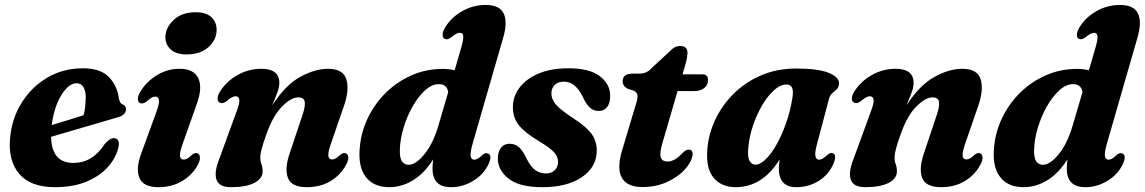

<svg xmlns="http://www.w3.org/2000/svg" viewBox="-20 -745 4627 776"><path d="M459.5 -154Q451 -110.5 418.5 -72.8Q386 -35 331.5 -11.8Q277 11.5 202.5 11.5Q104 11.5 58.5 -41.5Q13 -94.5 20.5 -183.5Q26.5 -262.5 66 -327.2Q105.5 -392 170 -430.5Q234.5 -469 315.5 -469Q385.5 -469 419.5 -434.2Q453.5 -399.5 460.5 -348Q464 -327 475.5 -323Q489 -318.5 489 -304.5Q489.5 -294 481.8 -284.8Q474 -275.5 453 -270Q425.5 -262 378.8 -248.2Q332 -234.5 280.2 -219.5Q228.5 -204.5 186.5 -192Q188.5 -86.5 276.5 -86.5Q354 -86.5 402.5 -162Q424.5 -188 442 -186.5Q464.5 -184.5 459.5 -154ZM289.5 -408.5Q258 -408.5 228.5 -361.5Q199 -314.5 189 -239.5Q222 -249.5 257 -260.2Q292 -271 318 -279.5Q326 -309 326.5 -352Q326.5 -378 317 -393.2Q307.5 -408.5 289.5 -408.5Z M734 -525Q692 -525 670 -545.2Q648 -565.5 648.5 -595.5Q649 -633 681.8 -664.2Q714.5 -695.5 770.5 -695.5Q814.5 -695.5 835.2 -674.8Q856 -654 855.5 -623.5Q855 -583.5 822.2 -554.2Q789.5 -525 734 -525ZM717.5 -161.5Q705.5 -128 707.5 -114Q709.5 -100 722.5 -100Q729.5 -100 737 -104.2Q744.5 -108.5 756 -119.5Q769.5 -130 778.5 -125Q786.5 -122 788 -110Q789.5 -98 780 -79.5Q758.5 -39 717 -13.8Q675.5 11.5 620.5 11.5Q558.5 11.5 543.2 -26.5Q528 -64.5 551.5 -126.5L612 -292.5Q624.5 -326.5 622.5 -340.5Q620.5 -354.5 607.5 -354.5Q593.5 -354.5 571.5 -334Q557 -324 547 -328Q538.5 -331.5 537.2 -343.2Q536 -355 546 -372.5Q570 -413.5 612.8 -440.2Q655.5 -467 706.5 -467Q763.5 -467 781.5 -428.5Q799.5 -390 774.5 -322.5Z M870 -329.5Q860.5 -332.5 859.5 -344.8Q858.5 -357 868 -373Q894 -415.5 939.2 -441.2Q984.5 -467 1035.5 -467Q1109 -467 1109 -410Q1109 -392 1100.2 -369Q1091.5 -346 1080.5 -319.5Q1133.5 -401.5 1193.2 -434.2Q1253 -467 1305.5 -467Q1367.5 -467 1380.2 -423.5Q1393 -380 1368.5 -312L1316.5 -161.5Q1305 -128 1307.2 -114.2Q1309.5 -100.5 1322 -100.5Q1329 -100.5 1336.5 -104.5Q1344 -108.5 1355.5 -119.5Q1368.5 -130 1378 -125Q1386 -122 1387.5 -110.2Q1389 -98.5 1379 -79.5Q1357.5 -38.5 1316.5 -13.5Q1275.5 11.5 1220.5 11.5Q1157.5 11.5 1143.5 -26.2Q1129.5 -64 1151 -126L1202.5 -280Q1215 -317 1211.5 -334.2Q1208 -351.5 1186 -351.5Q1156.5 -351.5 1120 -314.5Q1083.5 -277.5 1058 -206Q1044 -167.5 1038 -145Q1032 -122.5 1032 -108Q1032 -93.5 1036.8 -81Q1041.5 -68.5 1041.5 -52.5Q1041.5 -23 1008 -5.8Q974.5 11.5 913.5 11.5Q866 11.5 855.2 -18.2Q844.5 -48 866 -102L935.5 -292.5Q949.5 -328.5 947.2 -342.2Q945 -356 932 -356Q918 -356 895 -335.5Q880 -325 870 -329.5Z M2014.5 -595.5 1890.5 -165.5Q1879.5 -127.5 1882.2 -113.5Q1885 -99.5 1897 -99.5Q1910.5 -99.5 1930 -119Q1943 -129.5 1952.5 -124.5Q1971 -117.5 1954 -80.5Q1934 -39 1892 -13.8Q1850 11.5 1803.5 11.5Q1764.5 11.5 1746.2 -7.8Q1728 -27 1728 -62.5Q1728 -80.5 1731 -101Q1695 -44.5 1649.5 -16.5Q1604 11.5 1553 11.5Q1490 11.5 1458 -30.5Q1426 -72.5 1434.5 -152.5Q1440 -212.5 1467 -268.8Q1494 -325 1538.8 -369.5Q1583.5 -414 1642.5 -440.2Q1701.5 -466.5 1770 -466.5Q1796 -466.5 1817.5 -461L1844 -552.5Q1854 -586.5 1852.2 -599.5Q1850.5 -612.5 1838.5 -612.5Q1825.5 -612.5 1803.5 -594Q1788.5 -583 1778.5 -587.5Q1770 -590.5 1769 -602.5Q1768 -614.5 1777.5 -631.5Q1802 -673.5 1846.8 -699.2Q1891.5 -725 1942.5 -725Q1999 -725 2015.5 -691Q2032 -657 2014.5 -595.5ZM1596 -139Q1595 -106 1605 -92.5Q1615 -79 1631.5 -79Q1660.5 -79 1695.5 -121.8Q1730.5 -164.5 1752 -238L1791.5 -372.5Q1786.5 -405 1753.5 -405Q1725.5 -405 1698 -380Q1670.5 -355 1647.8 -315Q1625 -275 1611 -228.5Q1597 -182 1596 -139Z M2186.5 -44Q2209 -44 2222.2 -57.2Q2235.5 -70.5 2235.5 -90.5Q2235.5 -111 2220 -128.8Q2204.5 -146.5 2157.5 -175Q2100.5 -209 2076.2 -240Q2052 -271 2053 -315.5Q2054 -357.5 2080.8 -392.2Q2107.5 -427 2157.5 -448Q2207.5 -469 2278.5 -469Q2362 -469 2403.8 -437.5Q2445.5 -406 2446 -359.5Q2446.5 -328.5 2434 -312.5Q2421.5 -296.5 2400.5 -296.5Q2380 -296.5 2365 -309.2Q2350 -322 2334.5 -355.5Q2319.5 -385 2301.2 -400Q2283 -415 2258.5 -415Q2235.5 -415 2222 -401.8Q2208.5 -388.5 2208.5 -366.5Q2208.5 -346 2224.8 -325Q2241 -304 2290.5 -271.5Q2353 -231.5 2373.8 -199.8Q2394.5 -168 2391.5 -127.5Q2388 -66 2329 -27.2Q2270 11.5 2172.5 11.5Q2079 11.5 2035.5 -23Q1992 -57.5 1992 -104.5Q1992.5 -132 2005 -148Q2017.5 -164 2039 -164Q2063 -164 2079 -148.8Q2095 -133.5 2109 -102.5Q2126 -69.5 2144.5 -56.8Q2163 -44 2186.5 -44Z M2541.5 -378.5 2516.5 -386.5Q2496.5 -397.5 2496.5 -416.5Q2496.5 -447.5 2536.5 -447.5H2564.5Q2580.5 -447.5 2592 -453Q2603.5 -458.5 2617 -473L2688 -538.5Q2696.5 -548 2706.2 -553.5Q2716 -559 2729.5 -559Q2758.5 -559 2758.5 -531.5Q2758.5 -523 2756.2 -510.2Q2754 -497.5 2749 -480.5L2738.5 -444.5H2819Q2841.5 -444.5 2841.5 -421.5Q2841.5 -401 2826.2 -389Q2811 -377 2785.5 -377H2718.5L2657.5 -167.5Q2644.5 -123.5 2651 -107.8Q2657.5 -92 2678 -92Q2706.5 -92 2738.5 -126.5Q2753 -141 2763.5 -140.5Q2782 -140 2779 -117Q2774 -88 2746.5 -58.5Q2719 -29 2675 -9Q2631 11 2576 11Q2513 11 2492 -29Q2471 -69 2499 -153L2548.5 -318.5Q2558 -346 2556.5 -358.8Q2555 -371.5 2541.5 -378.5Z M3281.5 -160.5Q3272.5 -127 3275.8 -113.2Q3279 -99.5 3290.5 -99.5Q3304 -99.5 3324.5 -119.5Q3336.5 -129.5 3345.5 -126Q3363.5 -120 3348.5 -83Q3330 -40 3289.5 -14.2Q3249 11.5 3198 11.5Q3162 11.5 3145 -8Q3128 -27.5 3128 -62Q3128 -80 3131 -101Q3062 11.5 2953 11.5Q2895.5 11.5 2863.8 -27Q2832 -65.5 2839 -143.5Q2843.5 -202 2870 -259.5Q2896.5 -317 2943.2 -364.2Q2990 -411.5 3054.5 -439.8Q3119 -468 3199 -468Q3288.5 -468 3331 -450Q3373.5 -432 3371 -405.5Q3369 -390.5 3361 -383.2Q3353 -376 3344 -368.5Q3335 -361 3330.5 -345.5ZM3004.5 -149.5Q3000.5 -111 3009.2 -95.2Q3018 -79.5 3032.5 -79.5Q3052.5 -79.5 3075 -101.5Q3097.5 -123.5 3118.8 -161.2Q3140 -199 3157 -247.2Q3174 -295.5 3182.5 -348.5Q3192 -403.5 3159.5 -403.5Q3133.5 -403.5 3108 -380.2Q3082.5 -357 3060.2 -319.2Q3038 -281.5 3023.2 -237Q3008.5 -192.5 3004.5 -149.5Z M3433.5 -329.5Q3424 -332.5 3423 -344.8Q3422 -357 3431.5 -373Q3457.5 -415.5 3502.8 -441.2Q3548 -467 3599 -467Q3672.5 -467 3672.5 -410Q3672.5 -392 3663.8 -369Q3655 -346 3644 -319.5Q3697 -401.5 3756.8 -434.2Q3816.5 -467 3869 -467Q3931 -467 3943.8 -423.5Q3956.5 -380 3932 -312L3880 -161.5Q3868.5 -128 3870.8 -114.2Q3873 -100.5 3885.5 -100.5Q3892.5 -100.5 3900 -104.5Q3907.5 -108.5 3919 -119.5Q3932 -130 3941.5 -125Q3949.5 -122 3951 -110.2Q3952.5 -98.5 3942.5 -79.5Q3921 -38.5 3880 -13.5Q3839 11.5 3784 11.5Q3721 11.5 3707 -26.2Q3693 -64 3714.5 -126L3766 -280Q3778.5 -317 3775 -334.2Q3771.5 -351.5 3749.5 -351.5Q3720 -351.5 3683.5 -314.5Q3647 -277.5 3621.5 -206Q3607.5 -167.5 3601.5 -145Q3595.5 -122.5 3595.5 -108Q3595.5 -93.5 3600.2 -81Q3605 -68.5 3605 -52.5Q3605 -23 3571.5 -5.8Q3538 11.5 3477 11.5Q3429.5 11.5 3418.8 -18.2Q3408 -48 3429.5 -102L3499 -292.5Q3513 -328.5 3510.8 -342.2Q3508.5 -356 3495.5 -356Q3481.5 -356 3458.5 -335.5Q3443.5 -325 3433.5 -329.5Z M4578 -595.5 4454 -165.5Q4443 -127.5 4445.8 -113.5Q4448.5 -99.5 4460.5 -99.5Q4474 -99.5 4493.5 -119Q4506.5 -129.5 4516 -124.5Q4534.5 -117.5 4517.5 -80.5Q4497.5 -39 4455.5 -13.8Q4413.5 11.5 4367 11.5Q4328 11.5 4309.8 -7.8Q4291.5 -27 4291.5 -62.5Q4291.5 -80.5 4294.5 -101Q4258.5 -44.5 4213 -16.5Q4167.5 11.5 4116.5 11.5Q4053.5 11.5 4021.5 -30.5Q3989.5 -72.5 3998 -152.5Q4003.5 -212.5 4030.5 -268.8Q4057.5 -325 4102.2 -369.5Q4147 -414 4206 -440.2Q4265 -466.5 4333.5 -466.5Q4359.5 -466.5 4381 -461L4407.5 -552.5Q4417.5 -586.5 4415.8 -599.5Q4414 -612.5 4402 -612.5Q4389 -612.5 4367 -594Q4352 -583 4342 -587.5Q4333.5 -590.5 4332.5 -602.5Q4331.5 -614.5 4341 -631.5Q4365.5 -673.5 4410.2 -699.2Q4455 -725 4506 -725Q4562.5 -725 4579 -691Q4595.5 -657 4578 -595.5ZM4159.5 -139Q4158.5 -106 4168.5 -92.5Q4178.5 -79 4195 -79Q4224 -79 4259 -121.8Q4294 -164.5 4315.5 -238L4355 -372.5Q4350 -405 4317 -405Q4289 -405 4261.5 -380Q4234 -355 4211.2 -315Q4188.5 -275 4174.5 -228.5Q4160.5 -182 4159.5 -139Z"/></svg>

Font: Fraunces 72pt S050
Style: Bold Italic
Weight: 700
Italic angle: -16°
Version: Version 1.000; ttfautohint (v1.8.3)